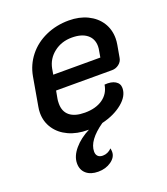

<svg xmlns="http://www.w3.org/2000/svg" viewBox="-133 -603 792 908"><g transform="rotate(-20 263.0 -149.0)"><path d="M498 -354Q498 -339 495 -322L484 -260Q481 -242 465.5 -230Q450 -218 431 -218H149L142 -180Q140 -171 140 -155Q140 -115 166 -94Q192 -73 242 -73Q297 -73 332 -97.5Q367 -122 374 -166Q408 -169 428 -157Q448 -145 448 -122Q448 -82 406.5 -48Q365 -14 302 1Q219 59 219 115Q219 130 227.5 138.5Q236 147 252 147Q277 147 297 127Q299 137 299 145Q299 172 271.5 191.5Q244 211 206 211Q168 211 146 192Q124 173 124 140Q124 104 154 68.5Q184 33 232 9H227Q172 9 130 -10.5Q88 -30 64.5 -65Q41 -100 41 -144Q41 -160 44 -175L69 -318Q79 -374 113.5 -417.5Q148 -461 201.5 -485Q255 -509 318 -509Q371 -509 412 -489Q453 -469 475.5 -434Q498 -399 498 -354ZM407 -347Q407 -385 380 -406.5Q353 -428 304 -428Q252 -428 214 -398.5Q176 -369 167 -322L162 -293H399L404 -322Q407 -336 407 -347Z"/></g></svg>

Font: K2D Medium
Style: Italic
Weight: 500
Italic angle: -10°
Designer: Katatrad Aksorn Co.,Ltd.
Foundry: Cadson Demak Co.,Ltd.
Version: Version 1.000; ttfautohint (v1.6)